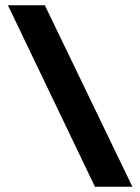

<svg xmlns="http://www.w3.org/2000/svg" viewBox="-20 -708 532 728"><path d="M340 0 10 -688H150L482 0Z"/></svg>

Font: Roundo
Style: Bold
Weight: 700
Designer: Namrata Goyal (Gurmukhi), Shiva Nallaperumal (Latin)
Foundry: Indian Type Foundry
Version: Version 1.000;PS 1.0;hotconv 1.0.88;makeotf.lib2.5.647800